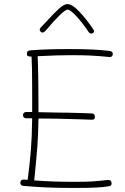

<svg xmlns="http://www.w3.org/2000/svg" viewBox="-20 -937 614 943"><path d="M325 -666Q265 -666 165 -661Q169 -570 169 -406V-386Q233 -384 267 -384Q310 -384 372 -382L430 -380Q446 -380 446 -363Q446 -356 443 -352.5Q440 -349 431 -349L374 -351L264 -354Q231 -355 169 -355Q168 -277 163.5 -218Q159 -159 151 -80L148 -51Q234 -44 346 -44Q403 -44 433 -46Q463 -48 509 -53H513Q528 -53 528 -36Q528 -30 525 -26.5Q522 -23 513 -22Q472 -14 362 -14H324Q206 -14 96 -24Q80 -25 80 -39Q80 -55 96 -55L116 -54Q126 -131 131.5 -198.5Q137 -266 138 -356H110Q93 -356 93 -372Q93 -379 97.5 -383Q102 -387 109 -387H138V-406V-492Q138 -614 135 -659Q121 -659 116.5 -662Q112 -665 112 -673Q112 -682 116.5 -685.5Q121 -689 132 -690Q210 -696 311 -696Q388 -696 429.5 -694Q471 -692 518 -687Q534 -685 534 -672Q534 -664 529 -660Q524 -656 517 -657Q467 -662 428 -664Q389 -666 325 -666ZM416 -779Q384 -827 354 -858.5Q324 -890 312 -890Q302 -890 273 -862Q244 -834 209 -792Q197 -777 189 -777Q184 -777 179.5 -781.5Q175 -786 175 -791Q175 -797 181 -803L205 -828Q240 -867 267 -892Q294 -917 311 -917Q335 -917 371 -878.5Q407 -840 438 -793Q442 -787 442 -784Q442 -780 438 -776Q434 -772 429 -772Q421 -772 416 -779Z"/></svg>

Font: Mali ExtraLight
Style: Regular
Weight: 275
Version: Version 1.000; ttfautohint (v1.6)